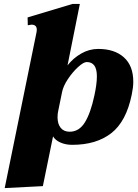

<svg xmlns="http://www.w3.org/2000/svg" viewBox="-20 -730 704 981"><path d="M167 -567Q168 -571 168 -578Q168 -604 141 -604Q137 -604 122 -601L121 -641L351 -710H388L325 -396Q354 -433 395 -456.5Q436 -480 482 -480Q565 -480 613 -437Q661 -394 661 -312Q661 -284 653 -246Q625 -109 548.5 -49.5Q472 10 349 10Q316 10 289.5 -1.5Q263 -13 251 -33L199 221L4 231ZM462 -241Q475 -300 475 -340Q475 -377 462 -395Q449 -413 423 -413Q407 -413 379 -387.5Q351 -362 327 -326Q303 -290 297 -259L278 -166Q274 -150 274 -131Q274 -97 290 -77Q306 -57 336 -57Q384 -57 413.5 -104.5Q443 -152 462 -241Z"/></svg>

Font: Taviraj Black
Style: Italic
Weight: 900
Italic angle: -12°
Designer: Katatrad Team
Foundry: CadsonDemak
Version: Version 1.001